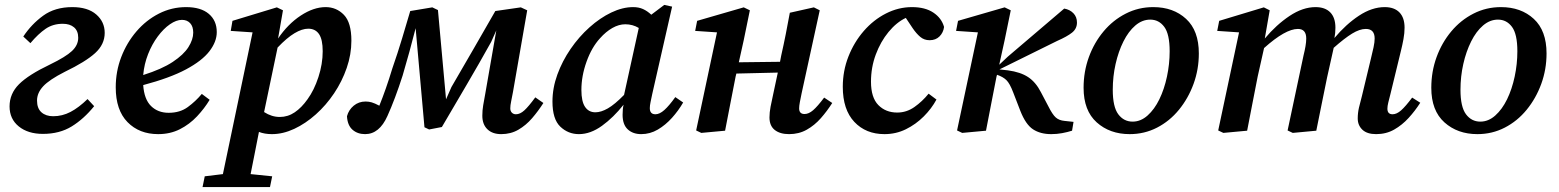

<svg xmlns="http://www.w3.org/2000/svg" viewBox="-20 -533 6357 783"><path d="M155 13Q94 13 56.5 -17.5Q19 -48 19 -99Q19 -151 57.5 -189.5Q96 -228 184 -270Q248 -301 273.5 -325Q299 -349 299 -379Q299 -407 282 -421.5Q265 -436 236 -436Q196 -436 166 -415.5Q136 -395 104 -357L75 -384Q108 -434 156 -469Q204 -504 275 -504Q338 -504 372.5 -474Q407 -444 407 -399Q407 -352 368 -316.5Q329 -281 244 -240Q181 -208 156 -181Q131 -154 131 -123Q131 -91 149 -75Q167 -59 197 -59Q234 -59 267.5 -76.5Q301 -94 337 -129L364 -100Q322 -48 272.5 -17.5Q223 13 155 13Z M722 -452Q699 -452 673 -434Q647 -416 623.5 -384.5Q600 -353 584 -312.5Q568 -272 564 -227Q640 -251 684.5 -280.5Q729 -310 748.5 -341Q768 -372 768 -400Q768 -425 755.5 -438.5Q743 -452 722 -452ZM625 14Q548 14 500 -35Q452 -84 452 -177Q452 -242 474.5 -300.5Q497 -359 536.5 -405Q576 -451 628 -477.5Q680 -504 739 -504Q799 -504 831.5 -476.5Q864 -449 864 -402Q864 -363 834 -324Q804 -285 738.5 -250Q673 -215 564 -186Q568 -128 596 -100.5Q624 -73 668 -73Q714 -73 746 -96.5Q778 -120 803 -150L835 -126Q814 -91 783.5 -58.5Q753 -26 713.5 -6Q674 14 625 14Z M1237 -416Q1212 -416 1181 -397.5Q1150 -379 1112 -339L1057 -76Q1088 -56 1121 -56Q1154 -56 1182 -75Q1210 -94 1234 -128Q1261 -165 1278.5 -218.5Q1296 -272 1296 -324Q1296 -372 1281 -394Q1266 -416 1237 -416ZM1089 14Q1059 14 1036 5Q1026 54 1018 96.5Q1010 139 1002 177L1090 186L1081 230H806L815 186L889 177L1010 -401L921 -407L928 -448L1109 -503L1134 -491L1114 -376Q1154 -435 1206.5 -469.5Q1259 -504 1308 -504Q1352 -504 1382.5 -472.5Q1413 -441 1413 -367Q1413 -311 1394 -256Q1375 -201 1342.5 -152.5Q1310 -104 1268 -66.5Q1226 -29 1180 -7.5Q1134 14 1089 14Z M1469 14Q1438 14 1417.5 -4Q1397 -22 1395 -59Q1402 -85 1422.5 -102Q1443 -119 1471 -119Q1484 -119 1496 -115.5Q1508 -112 1527 -102Q1540 -134 1553.5 -172.5Q1567 -211 1580 -254Q1602 -317 1620 -377Q1638 -437 1653 -488L1743 -503L1766 -492L1799 -128L1821 -178Q1865 -253 1910 -331.5Q1955 -410 2000 -488L2104 -503L2130 -491L2072 -158Q2068 -136 2064.5 -119.5Q2061 -103 2061 -91Q2061 -80 2067.5 -73.5Q2074 -67 2084 -67Q2101 -67 2118.5 -83Q2136 -99 2163 -136L2196 -113Q2175 -80 2150 -51Q2125 -22 2094 -4Q2063 14 2024 14Q1988 14 1967.5 -6Q1947 -26 1947 -61Q1947 -83 1950.5 -103.5Q1954 -124 1959 -151L2004 -409L1983 -362Q1934 -274 1883.5 -188Q1833 -102 1782 -15L1730 -5L1711 -14L1675 -418Q1663 -371 1649.5 -321.5Q1636 -272 1622 -225Q1607 -178 1591 -135.5Q1575 -93 1560 -60Q1527 14 1469 14Z M2351 -166Q2351 -119 2366 -97Q2381 -75 2408 -75Q2431 -75 2459 -91Q2487 -107 2525 -146L2585 -419Q2560 -434 2530 -434Q2504 -434 2477.5 -419Q2451 -404 2427 -377Q2393 -340 2372 -281.5Q2351 -223 2351 -166ZM2595 14Q2561 14 2540 -5.5Q2519 -25 2519 -65Q2519 -89 2523 -106Q2482 -54 2435 -20Q2388 14 2341 14Q2297 14 2265 -16.5Q2233 -47 2233 -119Q2233 -174 2253 -229Q2273 -284 2307 -333.5Q2341 -383 2384 -421.5Q2427 -460 2473 -482Q2519 -504 2562 -504Q2585 -504 2602.5 -496Q2620 -488 2636 -473L2689 -513L2721 -506L2640 -150Q2636 -131 2633 -116.5Q2630 -102 2630 -92Q2630 -67 2653 -67Q2670 -67 2689.5 -84.5Q2709 -102 2734 -137L2766 -115Q2747 -82 2720.5 -52.5Q2694 -23 2662.5 -4.5Q2631 14 2595 14Z M3198 14Q3161 14 3139.5 -3Q3118 -20 3118 -54Q3118 -74 3122.5 -98Q3127 -122 3133 -148L3152 -237L2983 -233L2980 -221Q2969 -166 2958.5 -111Q2948 -56 2937 0L2840 9L2819 -1L2904 -401L2815 -407L2823 -448L3013 -503L3038 -491L3013 -369L2993 -279L3161 -281L3166 -307Q3176 -351 3184.5 -394Q3193 -437 3201 -481L3299 -503L3323 -491L3249 -152Q3245 -133 3242 -117Q3239 -101 3239 -91Q3239 -68 3261 -68Q3278 -68 3296 -83.5Q3314 -99 3341 -135L3374 -113Q3353 -80 3327.5 -51Q3302 -22 3270 -4Q3238 14 3198 14Z M3587 14Q3511 14 3464 -36Q3417 -86 3417 -179Q3417 -244 3440 -302.5Q3463 -361 3502.5 -406.5Q3542 -452 3593 -478Q3644 -504 3699 -504Q3753 -504 3786.5 -481.5Q3820 -459 3830 -423Q3827 -400 3811.5 -384.5Q3796 -369 3771 -369Q3749 -369 3733 -382.5Q3717 -396 3702 -418L3674 -460Q3636 -442 3603.5 -402.5Q3571 -363 3551.5 -310.5Q3532 -258 3532 -200Q3532 -135 3562 -104.5Q3592 -74 3639 -74Q3677 -74 3709 -96.5Q3741 -119 3767 -151L3799 -127Q3779 -90 3747 -58Q3715 -26 3674.5 -6Q3634 14 3587 14Z M3904 9 3883 -1 3968 -401 3879 -407 3887 -448 4077 -503 4102 -491 4077 -369 4055 -269 4090 -302 4320 -498Q4343 -494 4357.5 -479Q4372 -464 4372 -441Q4372 -416 4352 -400Q4332 -384 4291 -366L4056 -250L4091 -246Q4142 -239 4173 -218.5Q4204 -198 4225 -157L4255 -100Q4272 -66 4285.5 -54Q4299 -42 4321 -40L4358 -36L4352 0Q4333 6 4311.5 10Q4290 14 4267 14Q4223 14 4193 -5.5Q4163 -25 4141 -81L4112 -156Q4098 -193 4084 -206.5Q4070 -220 4046 -228L4044 -221Q4033 -166 4022.5 -111Q4012 -56 4001 0Z M4587 14Q4506 14 4452.5 -34Q4399 -82 4399 -175Q4399 -241 4420.5 -300Q4442 -359 4480.5 -405Q4519 -451 4571 -477.5Q4623 -504 4683 -504Q4765 -504 4817 -456Q4869 -408 4869 -315Q4869 -250 4847.5 -191Q4826 -132 4788 -85.5Q4750 -39 4698.5 -12.5Q4647 14 4587 14ZM4599 -37Q4632 -37 4660 -62Q4688 -87 4708 -128Q4728 -169 4739 -220.5Q4750 -272 4750 -324Q4750 -394 4728 -423.5Q4706 -453 4671 -453Q4638 -453 4610 -429Q4582 -405 4561.5 -364Q4541 -323 4529.5 -272Q4518 -221 4518 -167Q4518 -97 4540.5 -67Q4563 -37 4599 -37Z M5592 14Q5555 14 5536 -4Q5517 -22 5517 -50Q5517 -72 5522 -94Q5527 -116 5534 -141L5571 -295Q5577 -319 5581.5 -340Q5586 -361 5586 -376Q5586 -415 5550 -415Q5525 -415 5494 -396Q5463 -377 5419 -338L5392 -217Q5381 -163 5370 -109Q5359 -55 5348 0L5252 9L5231 -1L5296 -307Q5301 -327 5304 -344.5Q5307 -362 5307 -376Q5307 -415 5273 -415Q5222 -415 5135 -337L5109 -221Q5098 -166 5087.5 -111Q5077 -56 5066 0L4969 9L4948 -1L5033 -401L4944 -407L4952 -448L5134 -503L5158 -491L5138 -376Q5185 -432 5239 -468Q5293 -504 5345 -504Q5384 -504 5405 -482.5Q5426 -461 5426 -420Q5426 -409 5425 -398.5Q5424 -388 5422 -378Q5469 -434 5522 -469Q5575 -504 5627 -504Q5666 -504 5687 -482.5Q5708 -461 5708 -420Q5708 -398 5703.5 -373.5Q5699 -349 5693 -325L5650 -148Q5645 -129 5641.5 -114.5Q5638 -100 5638 -90Q5638 -67 5659 -67Q5676 -67 5694 -83Q5712 -99 5739 -135L5772 -114Q5751 -81 5724.5 -52Q5698 -23 5665.5 -4.5Q5633 14 5592 14Z M6005 14Q5924 14 5870.5 -34Q5817 -82 5817 -175Q5817 -241 5838.5 -300Q5860 -359 5898.5 -405Q5937 -451 5989 -477.5Q6041 -504 6101 -504Q6183 -504 6235 -456Q6287 -408 6287 -315Q6287 -250 6265.5 -191Q6244 -132 6206 -85.5Q6168 -39 6116.5 -12.5Q6065 14 6005 14ZM6017 -37Q6050 -37 6078 -62Q6106 -87 6126 -128Q6146 -169 6157 -220.5Q6168 -272 6168 -324Q6168 -394 6146 -423.5Q6124 -453 6089 -453Q6056 -453 6028 -429Q6000 -405 5979.5 -364Q5959 -323 5947.5 -272Q5936 -221 5936 -167Q5936 -97 5958.5 -67Q5981 -37 6017 -37Z"/></svg>

Font: Source Serif 4 SmText Semibold
Style: Italic
Weight: 600
Italic angle: -12°
Designer: Frank Grießhammer
Foundry: Adobe
Version: Version 4.005;hotconv 1.1.0;makeotfexe 2.6.0